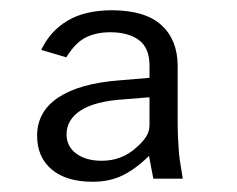

<svg xmlns="http://www.w3.org/2000/svg" viewBox="-20 -751 462 375"><path d="M161 -396Q109.5 -396 81 -420Q52.5 -444 52.5 -486Q52.5 -533 93.8 -560.5Q135 -588 212.5 -594L272 -599V-623Q272 -657.5 251.2 -672.8Q230.5 -688 195.5 -688Q168 -688 147.5 -677.8Q127 -667.5 109.5 -639L60.5 -653.5Q78 -690.5 112.2 -710.8Q146.5 -731 199.5 -731Q264.5 -730.5 295.8 -701.5Q327 -672.5 327 -622Q327 -582 327 -554Q327 -526 327 -506.5Q327 -498 327.5 -486.5Q328 -475 328.8 -462.8Q329.5 -450.5 331 -439.5L337 -402H279.5L271 -446.5Q244.5 -420.5 219 -408.2Q193.5 -396 161 -396ZM178.5 -437Q218.5 -437 247 -463.5Q259 -474 265.5 -484.2Q272 -494.5 272 -506.5V-561L222.5 -557Q166 -553.5 138 -535.5Q110 -517.5 110 -488.5Q110 -465 129 -451Q148 -437 178.5 -437Z"/></svg>

Font: Public Sans Thin Light
Style: Regular
Weight: 300
Version: Version 1.007